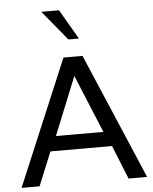

<svg xmlns="http://www.w3.org/2000/svg" viewBox="-64 -1045 877 1098"><g transform="rotate(-5 375.0 -496.5)"><path d="M416 -822.3 316.4 -993.2H214.8L355.5 -822.3ZM735.4 0 427.7 -721.7H318.4L14.6 0H118.2L197.3 -193.4H550.8L628.9 0ZM508.8 -278.3H236.3L371.1 -611.3Z"/></g></svg>

Font: FreeUniversal
Style: Regular
Weight: 400
Version: Version 1.001